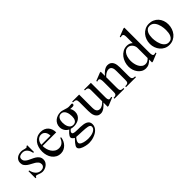

<svg xmlns="http://www.w3.org/2000/svg" viewBox="97 -1340 2319 2319"><g transform="rotate(-45 1257.0 -180.0)"><path d="M267.1 -85Q267.1 -63 256.8 -45.4Q246.6 -27.8 230.5 -15.1Q214.4 -2.4 194.1 4.4Q173.8 11.2 153.8 11.2Q142.1 11.2 129.6 7.6Q117.2 3.9 105.5 -0.5Q93.8 -4.9 83.3 -8.5Q72.8 -12.2 64 -12.2Q61.5 -12.2 59.6 -10Q57.6 -7.8 55.9 -5.1Q54.2 -2.4 53 0.5Q51.8 3.4 50.8 4.9H38.1V-115.2H50.8Q54.7 -95.2 63 -76.7Q71.3 -58.1 84.2 -43.7Q97.2 -29.3 114.5 -20.8Q131.8 -12.2 153.8 -12.2Q165 -12.2 175.5 -15.4Q186 -18.6 194.1 -24.9Q202.1 -31.2 207 -40.5Q211.9 -49.8 211.9 -62Q211.9 -85.4 199 -101.3Q186 -117.2 166.5 -129.4Q147 -141.6 124.5 -152.6Q102.1 -163.6 82.5 -177.5Q63 -191.4 50 -210.2Q37.1 -229 37.1 -256.8Q37.1 -280.3 46.4 -297.1Q55.7 -314 70.8 -325.2Q85.9 -336.4 105.7 -341.8Q125.5 -347.2 146 -347.2Q155.8 -347.2 165 -345.2Q174.3 -343.3 183.6 -340.6Q192.9 -337.9 201.9 -335.9Q210.9 -334 220.2 -334Q226.1 -334 229.7 -337.9Q233.4 -341.8 235.8 -347.2H249V-231.9H235.8Q231.9 -250 224.9 -266.8Q217.8 -283.7 207 -296.9Q196.3 -310.1 180.9 -318.1Q165.5 -326.2 145 -326.2Q134.3 -326.2 122.8 -324.2Q111.3 -322.3 101.8 -317.4Q92.3 -312.5 86.2 -303.5Q80.1 -294.4 80.1 -280.8Q80.1 -256.3 94 -241Q107.9 -225.6 128.7 -214.1Q149.4 -202.6 173.6 -192.4Q197.8 -182.1 218.5 -168.7Q239.3 -155.3 253.2 -135.5Q267.1 -115.7 267.1 -85Z M606.9 -123Q603 -96.7 591.6 -72.5Q580.1 -48.3 562 -29.8Q543.9 -11.2 520.3 0Q496.6 11.2 468.8 11.2Q432.6 11.2 405 -3.9Q377.4 -19 358.9 -43.9Q340.3 -68.8 331.1 -100.3Q321.8 -131.8 321.8 -165Q321.8 -201.7 331.3 -234.6Q340.8 -267.6 360.1 -292.5Q379.4 -317.4 408.9 -332.3Q438.5 -347.2 478 -347.2Q508.3 -347.2 532.2 -336.9Q556.2 -326.7 572.8 -308.3Q589.4 -290 598.1 -264.9Q606.9 -239.7 606.9 -210H374Q374 -182.6 381.3 -154.3Q388.7 -126 403.8 -102.8Q418.9 -79.6 442.1 -64.7Q465.3 -49.8 497.1 -49.8Q516.6 -49.8 532 -55.9Q547.4 -62 559.3 -73Q571.3 -84 580.1 -98.9Q588.9 -113.8 595.7 -130.9ZM529.8 -231Q529.8 -247.6 525.6 -263.9Q521.5 -280.3 512.5 -292.7Q503.4 -305.2 489.7 -313Q476.1 -320.8 457 -320.8Q438 -320.8 423.3 -313.2Q408.7 -305.7 398.2 -293.2Q387.7 -280.8 381.6 -264.4Q375.5 -248 374 -231Z M991.7 -307.1Q991.7 -295.4 982.4 -291.7Q973.1 -288.1 960.9 -288.1Q951.2 -288.1 941.4 -288.8Q931.6 -289.6 924.8 -290Q935.5 -275.9 940.2 -258.1Q944.8 -240.2 944.8 -223.1Q944.8 -194.8 933.8 -173.6Q922.9 -152.3 904.3 -137.9Q885.7 -123.5 861.8 -116.2Q837.9 -108.9 812 -108.9Q799.3 -108.9 786.4 -110.6Q773.4 -112.3 760.7 -116.2Q751 -108.4 741.9 -98.1Q732.9 -87.9 732.9 -75.2Q732.9 -64 743.9 -59.1Q754.9 -54.2 772.7 -52.2Q790.5 -50.3 813.5 -50.3Q836.4 -50.3 860.4 -49.3Q884.3 -48.3 907.2 -44.9Q930.2 -41.5 948 -33Q965.8 -24.4 976.8 -9.3Q987.8 5.9 987.8 30.8Q987.8 53.2 979 71.8Q970.2 90.3 955.6 105.2Q940.9 120.1 921.6 130.9Q902.3 141.6 881.3 148.9Q860.4 156.2 838.9 159.7Q817.4 163.1 798.8 163.1Q789.6 163.1 774.7 161.4Q759.8 159.7 743.4 156Q727.1 152.3 710.4 146.7Q693.8 141.1 680.7 133.3Q667.5 125.5 659.2 115.5Q650.9 105.5 650.9 92.8Q650.9 82.5 658.9 68.6Q667 54.7 678 41.3Q689 27.8 700.4 15.9Q711.9 3.9 718.8 -2.9Q713.9 -5.9 708 -10.3Q702.1 -14.6 696.8 -20Q691.4 -25.4 687.7 -31.5Q684.1 -37.6 684.1 -43.9Q684.1 -54.2 690.4 -65.7Q696.8 -77.1 706.1 -87.9Q715.3 -98.6 725.3 -107.9Q735.4 -117.2 742.7 -123Q728 -129.9 716.1 -140.6Q704.1 -151.4 695.8 -164.8Q687.5 -178.2 683.1 -193.6Q678.7 -209 678.7 -225.1Q678.7 -253.4 689.7 -276.1Q700.7 -298.8 719.2 -314.5Q737.8 -330.1 762 -338.6Q786.1 -347.2 813 -347.2Q829.1 -347.2 844.5 -343Q859.9 -338.9 875 -334Q890.1 -329.1 905.3 -325Q920.4 -320.8 936 -320.8Q945.8 -320.8 955.6 -322Q965.3 -323.2 975.1 -323.2Q984.9 -323.2 988.3 -321.3Q991.7 -319.3 991.7 -307.1ZM879.9 -212.9Q879.9 -230 876.7 -250.2Q873.5 -270.5 865.2 -288.1Q856.9 -305.7 842.8 -317.4Q828.6 -329.1 807.1 -329.1Q788.6 -329.1 776.1 -321Q763.7 -313 756.3 -300.5Q749 -288.1 745.8 -272.2Q742.7 -256.3 742.7 -241.2Q742.7 -223.6 745.8 -203.6Q749 -183.6 757.6 -166.5Q766.1 -149.4 780.5 -138.2Q794.9 -127 816.9 -127Q835.9 -127 848.1 -134.3Q860.4 -141.6 867.4 -153.8Q874.5 -166 877.2 -181.4Q879.9 -196.8 879.9 -212.9ZM960.9 44.9Q960.9 37.6 957.8 32.2Q954.6 26.9 949.5 23.2Q944.3 19.5 937.7 17.1Q931.2 14.6 924.8 13.2Q910.6 9.8 886.2 7.8Q861.8 5.9 834.7 4.6Q807.6 3.4 781.7 2.4Q755.9 1.5 738.8 0Q733.4 5.9 727.5 13.4Q721.7 21 716.3 29.5Q710.9 38.1 707.5 47.1Q704.1 56.2 704.1 64.9Q704.1 76.2 711.4 84.5Q718.8 92.8 730.2 98.6Q741.7 104.5 756.1 108.4Q770.5 112.3 784.7 114.5Q798.8 116.7 811.3 117.4Q823.7 118.2 832 118.2Q848.6 118.2 870.8 115Q893.1 111.8 913.1 103.5Q933.1 95.2 947 81.1Q960.9 66.9 960.9 44.9Z M1281.7 11.2H1264.6V-61Q1253.4 -48.8 1240.7 -36.1Q1228 -23.4 1213.6 -12.9Q1199.2 -2.4 1183.3 4.4Q1167.5 11.2 1149.9 11.2Q1122.6 11.2 1105.5 -1Q1088.4 -13.2 1078.9 -32.2Q1069.3 -51.3 1066.2 -74.7Q1063 -98.1 1063 -120.1V-271Q1063 -287.6 1060.1 -297.9Q1057.1 -308.1 1050.3 -313.7Q1043.5 -319.3 1032.5 -321.3Q1021.5 -323.2 1005.9 -323.2V-336.9H1125V-111.8Q1125 -97.2 1127.2 -83.5Q1129.4 -69.8 1135.5 -59.1Q1141.6 -48.3 1152.6 -41.7Q1163.6 -35.2 1180.7 -35.2Q1192.9 -35.2 1204.6 -39.6Q1216.3 -43.9 1227.1 -50.8Q1237.8 -57.6 1247.3 -66.2Q1256.8 -74.7 1264.6 -83V-273.9Q1264.6 -289.1 1261.5 -298.8Q1258.3 -308.6 1251.7 -314Q1245.1 -319.3 1234.6 -321.3Q1224.1 -323.2 1210 -323.2V-336.9H1325.7V-88.9Q1325.7 -83.5 1326.2 -74.7Q1326.7 -65.9 1328.9 -57.9Q1331.1 -49.8 1335.7 -43.9Q1340.3 -38.1 1348.6 -38.1Q1363.3 -38.1 1378.9 -43.9L1383.8 -30.8Z M1589.8 0V-14.2Q1608.9 -14.2 1619.9 -17.1Q1630.9 -20 1636.5 -27.1Q1642.1 -34.2 1643.6 -46.1Q1645 -58.1 1645 -76.2V-213.9Q1645 -228 1643.8 -243.7Q1642.6 -259.3 1637.2 -272.2Q1631.8 -285.2 1621.1 -293.5Q1610.4 -301.8 1591.8 -301.8Q1578.6 -301.8 1566.4 -297.6Q1554.2 -293.5 1543.2 -286.9Q1532.2 -280.3 1522.7 -271.5Q1513.2 -262.7 1504.9 -253.9V-76.2Q1504.9 -58.6 1506.3 -46.6Q1507.8 -34.7 1513.2 -27.3Q1518.6 -20 1529.5 -17.1Q1540.5 -14.2 1559.6 -14.2V0H1391.6V-14.2Q1410.2 -14.2 1420.4 -17.8Q1430.7 -21.5 1435.8 -29.1Q1440.9 -36.6 1441.9 -48.3Q1442.9 -60.1 1442.9 -76.2V-231.4Q1442.9 -244.1 1442.1 -256.1Q1441.4 -268.1 1438.7 -277.6Q1436 -287.1 1430.9 -293Q1425.8 -298.8 1417 -298.8Q1410.6 -298.8 1404.3 -297.1Q1397.9 -295.4 1391.6 -293L1386.7 -306.2L1489.7 -347.2H1504.9V-275.9Q1515.1 -288.1 1527.6 -300.8Q1540 -313.5 1554.2 -323.7Q1568.4 -334 1584.5 -340.6Q1600.6 -347.2 1617.7 -347.2Q1645 -347.2 1662.4 -335.9Q1679.7 -324.7 1689.5 -306.4Q1699.2 -288.1 1702.6 -265.4Q1706.1 -242.7 1706.1 -220.2V-76.2Q1706.1 -60.1 1707.5 -48.3Q1709 -36.6 1714.1 -29.1Q1719.2 -21.5 1729.7 -17.8Q1740.2 -14.2 1758.8 -14.2V0Z M2037.6 11.2H2022V-38.1Q2001.5 -16.6 1976.8 -2.7Q1952.1 11.2 1922.9 11.2Q1889.6 11.2 1864 -3.4Q1838.4 -18.1 1820.8 -41.7Q1803.2 -65.4 1793.9 -95Q1784.7 -124.5 1784.7 -153.8Q1784.7 -189 1795.9 -223.4Q1807.1 -257.8 1828.4 -285.4Q1849.6 -313 1880.1 -330.1Q1910.6 -347.2 1948.7 -347.2Q1969.2 -347.2 1988 -340.6Q2006.8 -334 2022 -318.8V-428.2Q2022 -450.2 2015.9 -462.6Q2009.8 -475.1 1995.6 -475.1Q1988.8 -475.1 1982.7 -473.9Q1976.6 -472.7 1969.7 -470.2L1964.8 -482.9L2066.9 -522.9H2083V-103.5Q2083 -88.9 2083.7 -76.9Q2084.5 -64.9 2087.2 -56.4Q2089.8 -47.9 2095.2 -43Q2100.6 -38.1 2109.9 -38.1Q2115.7 -38.1 2122.3 -39.8Q2128.9 -41.5 2135.7 -43.9L2139.6 -30.8ZM2022 -237.8Q2022 -253.4 2016.1 -269Q2010.3 -284.7 1999.8 -297.1Q1989.3 -309.6 1974.9 -317.4Q1960.4 -325.2 1943.8 -325.2Q1917.5 -325.2 1899.9 -311Q1882.3 -296.9 1871.8 -275.6Q1861.3 -254.4 1856.9 -229.7Q1852.5 -205.1 1852.5 -184.1Q1852.5 -160.6 1857.9 -133.8Q1863.3 -106.9 1875.2 -83.7Q1887.2 -60.5 1907 -45.2Q1926.8 -29.8 1955.6 -29.8Q1975.6 -29.8 1992.4 -39.8Q2009.3 -49.8 2022 -64Z M2487.8 -174.8Q2487.8 -138.2 2476.3 -104.5Q2464.8 -70.8 2443.4 -45.2Q2421.9 -19.5 2391.1 -4.2Q2360.4 11.2 2321.8 11.2Q2285.2 11.2 2255.6 -3.4Q2226.1 -18.1 2205.3 -42.7Q2184.6 -67.4 2173.1 -99.1Q2161.6 -130.9 2161.6 -165Q2161.6 -200.7 2173.1 -233.4Q2184.6 -266.1 2206.1 -291.5Q2227.5 -316.9 2257.8 -332Q2288.1 -347.2 2325.7 -347.2Q2362.3 -347.2 2392.3 -333.7Q2422.4 -320.3 2443.6 -296.9Q2464.8 -273.4 2476.3 -241.9Q2487.8 -210.4 2487.8 -174.8ZM2418.9 -146Q2418.9 -162.1 2417 -181.6Q2415 -201.2 2410.2 -220.9Q2405.3 -240.7 2397.5 -259Q2389.6 -277.3 2377.9 -291.7Q2366.2 -306.2 2350.1 -314.7Q2334 -323.2 2313.5 -323.2Q2288.6 -323.2 2272.5 -310.8Q2256.3 -298.3 2247.1 -279.5Q2237.8 -260.7 2234.4 -238.3Q2231 -215.8 2231 -195.8Q2231 -179.7 2233.2 -160.2Q2235.4 -140.6 2240.2 -120.6Q2245.1 -100.6 2253.2 -81.8Q2261.2 -63 2272.9 -48.3Q2284.7 -33.7 2300.5 -24.9Q2316.4 -16.1 2336.9 -16.1Q2363.3 -16.1 2379.4 -28.6Q2395.5 -41 2404.3 -60.3Q2413.1 -79.6 2416 -102.5Q2418.9 -125.5 2418.9 -146Z"/></g></svg>

Font: Scheherazade
Style: Regular
Weight: 400
Designer: SIL International
Foundry: SIL International
Version: Version 2.100 (build 932/914)